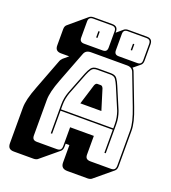

<svg xmlns="http://www.w3.org/2000/svg" viewBox="-185 -1092 1199 1346"><g transform="rotate(20 415.0 -419.0)"><path d="M676 -760Q693 -760 701 -768Q709 -776 709 -793V-914Q709 -931 701 -939Q693 -947 676 -947H538Q521 -947 513 -939Q505 -931 505 -914V-793Q505 -776 513 -768Q521 -760 538 -760ZM418 -760Q435 -760 443 -768Q451 -776 451 -793V-914Q451 -931 443 -939Q435 -947 418 -947H280Q263 -947 254.5 -939Q246 -931 246 -914V-793Q246 -776 254.5 -768Q263 -760 280 -760ZM612 -830H602V-877H612ZM354 -830H344V-877H354ZM285 -303V-272H675V-303Q675 -330 670.5 -353Q666 -376 659 -396L590 -559Q579 -585 567 -602.5Q555 -620 527 -620H429Q399 -620 387 -602.5Q375 -585 365 -560L301 -396Q294 -376 289.5 -353Q285 -330 285 -303ZM445 -510Q449 -519 453.5 -523Q458 -527 464 -527H489Q495 -527 499.5 -523Q504 -519 508 -510L555 -358H398ZM675 -90V-262H285V-90H275V-303Q275 -331 279.5 -354.5Q284 -378 292 -400L356 -564Q367 -592 381 -611Q395 -630 429 -630H527Q560 -630 573.5 -611Q587 -592 599 -563L668 -400Q676 -378 680.5 -354.5Q685 -331 685 -303V-90ZM388 -36V-176H565V-36Q565 -17 574.5 -8.5Q584 0 604 0H755Q774 0 782.5 -8.5Q791 -17 791 -36V-300Q791 -330 781.5 -369Q772 -408 752 -460L665 -687Q659 -704 646.5 -712Q634 -720 615 -720H346Q326 -720 313.5 -712Q301 -704 295 -687L208 -460Q188 -408 178.5 -369Q169 -330 169 -300V-36Q169 -17 177.5 -8.5Q186 0 205 0H352Q371 0 379.5 -8.5Q388 -17 388 -36ZM254 109Q250 113 241.5 116Q233 119 223 119H76Q52 119 41 108Q30 97 30 73V-191Q30 -222 39.5 -261.5Q49 -301 70 -355L156 -581Q159 -590 163.5 -596.5Q168 -603 173 -608L174 -609L212 -641H151Q129 -641 118 -651.5Q107 -662 107 -684V-805Q107 -818 110.5 -826Q114 -834 120 -839L249 -948Q254 -952 262 -954.5Q270 -957 280 -957H418Q440 -957 450.5 -946.5Q461 -936 461 -914V-908L508 -948Q513 -952 520.5 -954.5Q528 -957 538 -957H676Q698 -957 708.5 -946.5Q719 -936 719 -914V-793Q719 -781 715.5 -772.5Q712 -764 706 -759L656 -718Q662 -714 666.5 -707Q671 -700 674 -691L761 -464Q782 -410 791.5 -370.5Q801 -331 801 -300V-36Q801 -23 797.5 -14Q794 -5 787 1L657 109Q653 113 644.5 116Q636 119 626 119H475Q450 119 438 107.5Q426 96 426 73V-57H398V-36Q398 -23 394.5 -14Q391 -5 384 1Z"/></g></svg>

Font: Bungee Shade
Style: Regular
Weight: 400
Designer: David Jonathan Ross
Foundry: David Jonathan Ross
Version: Version 1.001;PS 1.0;hotconv 1.0.72;makeotf.lib2.5.5900